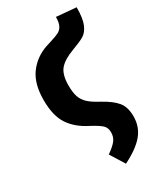

<svg xmlns="http://www.w3.org/2000/svg" viewBox="-201 -658 805 952"><g transform="rotate(-30 201.0 -182.0)"><path d="M175 138Q208 115 224 95.5Q240 76 240 48Q240 23 225.5 8Q211 -7 166 -31Q99 -64 64.5 -115Q30 -166 30 -257Q30 -350 70 -404.5Q110 -459 177 -482Q186 -485 193.5 -487Q201 -489 206 -491Q238 -501 254.5 -509Q271 -517 280 -534.5Q289 -552 289 -584L402 -574Q402 -510 388 -477.5Q374 -445 351.5 -431.5Q329 -418 280 -400Q223 -379 198 -349.5Q173 -320 173 -257Q173 -218 181.5 -193Q190 -168 210.5 -149Q231 -130 271 -109Q326 -79 351 -48.5Q376 -18 376 35Q376 95 339.5 138.5Q303 182 226 220Z"/></g></svg>

Font: Fira Sans Extra Condensed SemiBold
Style: Regular
Weight: 600
Width: 1
Designer: Carrois Corporate & Edenspiekermann AG
Foundry: Carrois Corporate GbR & Edenspiekermann AG
Version: Version 4.203